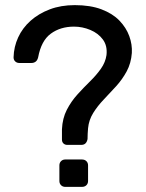

<svg xmlns="http://www.w3.org/2000/svg" viewBox="-20 -730 571 750"><path d="M243 -164Q234 -164 228 -169.5Q222 -175 222 -185Q222 -195 222 -205Q222 -215 222 -225Q224 -268 241 -301Q258 -334 282.5 -361Q307 -388 332 -412.5Q357 -437 374.5 -462Q392 -487 396 -515Q400 -551 382 -575.5Q364 -600 333 -613Q302 -626 269 -626Q216 -626 178.5 -598.5Q141 -571 129 -506Q126 -494 119 -489Q112 -484 103 -484H55Q46 -484 39.5 -490Q33 -496 33 -506Q34 -547 51 -584Q68 -621 99.5 -649Q131 -677 174.5 -693.5Q218 -710 272 -710Q333 -710 376.5 -693.5Q420 -677 446.5 -649.5Q473 -622 485 -589Q497 -556 495 -523Q492 -483 475 -451.5Q458 -420 434 -393.5Q410 -367 385.5 -341.5Q361 -316 344 -288.5Q327 -261 324 -229Q323 -218 322.5 -207.5Q322 -197 322 -187Q320 -176 314 -170Q308 -164 297 -164ZM235 0Q225 0 218.5 -6.5Q212 -13 212 -23V-84Q212 -94 218.5 -100.5Q225 -107 235 -107H300Q311 -107 317.5 -100.5Q324 -94 324 -84V-23Q324 -13 317.5 -6.5Q311 0 300 0Z"/></svg>

Font: Rubik Light
Style: Regular
Weight: 400
Version: Version 2.101